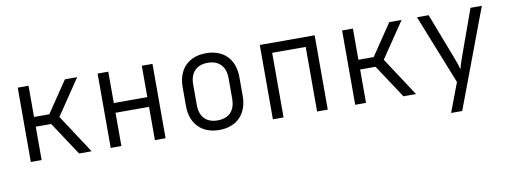

<svg xmlns="http://www.w3.org/2000/svg" viewBox="-60 -889 3720 1399"><g transform="rotate(-10 1800.0 -189.5)"><path d="M106 0H186V-247H300L463 0H556L368 -287L546 -550H455L299 -319H186V-550H106Z M697 0H776V-246H1024V0H1103V-550H1024V-318H776V-550H697Z M1500 9C1629 9 1710 -72 1710 -206V-344C1710 -479 1629 -559 1500 -559C1371 -559 1290 -479 1290 -344V-206C1290 -72 1372 9 1500 9ZM1500 -62C1418 -62 1369 -110 1369 -199V-351C1369 -440 1419 -488 1500 -488C1581 -488 1631 -440 1631 -351V-199C1631 -110 1582 -62 1500 -62Z M1897 0H1976V-478H2224V0H2303V-550H1897Z M2506 0H2586V-247H2700L2863 0H2956L2768 -287L2946 -550H2855L2699 -319H2586V-550H2506Z M3184 180H3266L3540 -550H3456L3333 -208C3322 -178 3311 -143 3306 -122C3301 -143 3289 -178 3278 -207L3146 -550H3060L3265 -35Z"/></g></svg>

Font: JetBrains Mono Light
Style: Regular
Weight: 336
Monospace: yes
Designer: Philipp Nurullin, Konstantin Bulenkov
Foundry: JetBrains
Version: Version 2.305